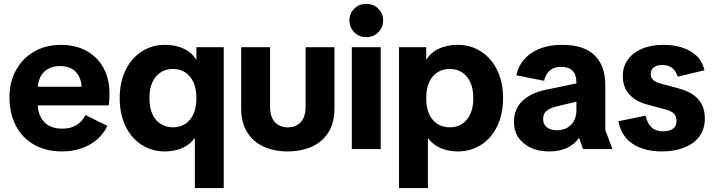

<svg xmlns="http://www.w3.org/2000/svg" viewBox="-20 -764 3650 984"><path d="M296.9 12Q215.2 12 154.8 -22.4Q94.3 -56.9 61.4 -119.6Q28.5 -182.2 28.5 -265.8Q28.5 -344.8 62.5 -405.4Q96.4 -466 156 -500.1Q215.6 -534.2 291.7 -534.2Q366.8 -534.2 423 -503.4Q479.2 -472.7 510.2 -416.1Q541.2 -359.6 541.2 -282.1Q541.2 -267.8 540.1 -251.2Q539 -234.6 537.3 -223.7H98.2V-319.2H443.3L398.7 -303.4Q399 -343.1 385.9 -370.4Q372.8 -397.8 347.9 -411.6Q323 -425.4 286.8 -425.4Q253.2 -425.4 227.2 -411.4Q201.1 -397.3 186.8 -369.2Q172.6 -341.1 172.6 -299V-236.9Q172.6 -177.2 204.5 -141Q236.4 -104.7 300.1 -104.7Q340.9 -104.7 370.5 -122.1Q400.2 -139.5 418.3 -174.3L530.5 -118.8Q510.1 -76.7 475.1 -47.2Q440.1 -17.7 394.9 -2.9Q349.6 12 296.9 12Z M978.6 200V-57.5Q961.5 -33.7 937.3 -18Q913.1 -2.4 884.5 4.8Q856 12 825.3 12Q758.7 12 706.1 -21.7Q653.5 -55.5 623.5 -117Q593.5 -178.5 593.5 -261.7Q593.5 -344.8 624.2 -406.1Q654.9 -467.4 707.5 -500.8Q760.1 -534.2 825.3 -534.2Q859 -534.2 889.8 -526.1Q920.5 -518 945.5 -501Q970.4 -484 986.5 -456.7V-522.2H1126.6V200ZM865.9 -111.5Q901.8 -111.5 928.9 -128.7Q956.1 -145.9 971.3 -179.1Q986.5 -212.3 986.5 -260.9Q986.5 -309.6 971.3 -342.8Q956.1 -376 928.9 -393.3Q901.8 -410.6 865.9 -410.6Q831 -410.6 803.7 -393.3Q776.3 -376 761.1 -342.8Q745.9 -309.6 745.9 -260.9Q745.9 -212.3 761.1 -179.1Q776.3 -145.9 803.7 -128.7Q831 -111.5 865.9 -111.5Z M1454.8 12Q1385.5 12 1331.6 -12.4Q1277.6 -36.9 1246.8 -86.1Q1216 -135.4 1216 -209.4V-522.2H1364V-217.4Q1364 -165.2 1388.5 -138.4Q1412.9 -111.5 1454.8 -111.5Q1497.3 -111.5 1521.8 -138.4Q1546.2 -165.2 1546.2 -217.4V-522.2H1694.2V-209.4Q1694.2 -135.4 1663.4 -86.1Q1632.6 -36.9 1578.4 -12.4Q1524.3 12 1454.8 12Z M1783 0V-522.2H1931V0ZM1857.1 -573.5Q1819.8 -573.5 1795.3 -598.7Q1770.8 -624 1770.8 -659.3Q1770.8 -694.6 1795.3 -719.3Q1819.8 -744.1 1857.1 -744.1Q1894.5 -744.1 1919 -719.3Q1943.5 -694.6 1943.5 -659.3Q1943.5 -624 1919 -598.7Q1894.5 -573.5 1857.1 -573.5Z M2025 200V-522.2H2164.4V-456.7Q2180.8 -484 2205.6 -501Q2230.4 -518 2261.3 -526.1Q2292.2 -534.2 2325.6 -534.2Q2391.8 -534.2 2444.2 -500.8Q2496.7 -467.4 2527.4 -406.1Q2558.1 -344.8 2558.1 -261.7Q2558.1 -178.5 2528.1 -117Q2498.1 -55.5 2445.7 -21.7Q2393.2 12 2325.6 12Q2295.6 12 2267.1 4.8Q2238.6 -2.4 2214.5 -18Q2190.4 -33.7 2173 -56.8V200ZM2285 -111.5Q2320.9 -111.5 2347.8 -128.7Q2374.6 -145.9 2390.1 -179.1Q2405.7 -212.3 2405.7 -260.9Q2405.7 -309.6 2390.1 -342.8Q2374.6 -376 2347.8 -393.3Q2320.9 -410.6 2285 -410.6Q2249.4 -410.6 2222.1 -393.3Q2194.8 -376 2179.6 -342.8Q2164.4 -309.6 2164.4 -260.9Q2164.4 -212.3 2179.6 -179.1Q2194.8 -145.9 2222.1 -128.7Q2249.4 -111.5 2285 -111.5Z M2796.3 12Q2714.9 12 2664.5 -29.2Q2614 -70.3 2614 -138.1Q2614 -205.2 2657.6 -246.8Q2701.1 -288.4 2779.1 -304.3L2983.1 -346.7V-254.6L2830.8 -218.1Q2798.1 -210.1 2780.7 -195.5Q2763.4 -180.9 2763.4 -153.9Q2763.4 -126.1 2783.4 -111.2Q2803.4 -96.4 2833 -96.4Q2865.2 -96.4 2887.5 -109.4Q2909.8 -122.3 2921.9 -145.3Q2934.1 -168.3 2934.1 -197.7V-341.1Q2934.1 -381.5 2914.3 -401.5Q2894.4 -421.5 2855.8 -421.5Q2820 -421.5 2798.1 -402.9Q2776.2 -384.3 2768.5 -349.9L2626.1 -378.2Q2642.3 -451.9 2704.7 -493Q2767.1 -534.2 2860.8 -534.2Q2973.6 -534.2 3027.9 -480Q3082.1 -425.9 3082.1 -329.8V-98.3L3118.7 0H2968.1L2947.8 -57.6Q2924.3 -24.1 2886 -6Q2847.7 12 2796.3 12Z M3371.7 12Q3282.7 12 3223.8 -25.9Q3164.8 -63.7 3149 -142.7L3288.7 -171.1Q3297.6 -130.3 3319.9 -110.7Q3342.1 -91 3378.8 -91Q3412 -91 3429.5 -104.5Q3447.1 -118 3447.1 -143.9Q3447.1 -164.8 3436 -179.1Q3424.9 -193.3 3394.7 -202L3291.5 -229.9Q3237.6 -244.5 3204.7 -281.2Q3171.9 -317.8 3171.9 -374.1Q3171.9 -422.6 3197.7 -458.5Q3223.6 -494.4 3270.3 -514.3Q3317.1 -534.2 3379.9 -534.2Q3432.7 -534.2 3476.6 -520.1Q3520.6 -506 3550.5 -477.3Q3580.4 -448.7 3590.4 -403.8L3453.6 -371.2Q3443 -402.4 3423.5 -416.6Q3404 -430.9 3374.2 -430.9Q3345.2 -430.9 3330.1 -418.1Q3315 -405.3 3315 -385.6Q3315 -367.1 3326.1 -355.7Q3337.1 -344.3 3359.4 -337.6L3453 -312.3Q3498.1 -300.6 3528.8 -280.8Q3559.6 -261.1 3575.9 -230.6Q3592.3 -200 3592.3 -156.9Q3592.3 -102.3 3564.2 -64.6Q3536 -26.9 3486.3 -7.4Q3436.5 12 3371.7 12Z"/></svg>

Font: TikTok Sans Light
Style: Regular
Weight: 300
Version: Version 4.000